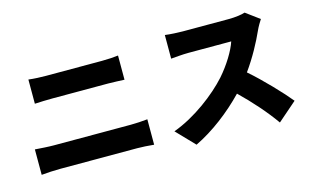

<svg xmlns="http://www.w3.org/2000/svg" viewBox="-95 -1026 2190 1349"><g transform="rotate(-15 1000.0 -351.0)"><path d="M165 -695V-519C201 -521 254 -523 294 -523C353 -523 644 -523 699 -523C735 -523 787 -520 817 -519V-695C788 -691 741 -688 699 -688C642 -688 390 -688 293 -688C258 -688 204 -690 165 -695ZM82 -209V-24C122 -28 178 -31 219 -31C286 -31 714 -31 779 -31C810 -31 861 -28 900 -24V-209C863 -205 815 -202 779 -202C714 -202 286 -202 219 -202C178 -202 124 -206 82 -209Z M1853 -683 1754 -756C1731 -748 1684 -741 1634 -741C1586 -741 1360 -741 1300 -741C1271 -741 1207 -744 1172 -749V-577C1200 -579 1255 -585 1300 -585C1348 -585 1566 -585 1611 -585C1590 -521 1536 -433 1471 -359C1382 -260 1224 -137 1062 -78L1188 53C1319 -10 1450 -111 1555 -220C1645 -133 1730 -37 1794 54L1933 -67C1878 -135 1758 -262 1661 -346C1726 -436 1779 -536 1812 -610C1823 -635 1844 -670 1853 -683Z"/></g></svg>

Font: ChiuKong Gothic MN Heavy
Style: Regular
Weight: 900
Designer: Ryoko NISHIZUKA 西塚涼子 (kana, bopomofo & ideographs); Paul D. Hunt (Latin, Greek & Cyrillic); Sandoll Communications 산돌커뮤니
Foundry: Adobe
Version: Version 1.300